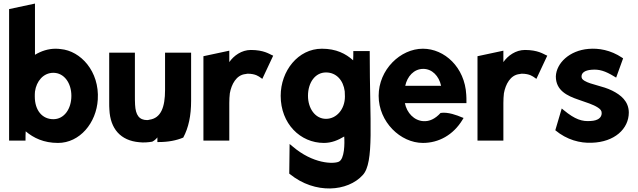

<svg xmlns="http://www.w3.org/2000/svg" viewBox="-20 -778 3573 1076"><path d="M305 23C427 23 520 -89 528 -220C538 -378 432 -493 320 -503C312 -504 303 -505 292 -505C250 -505 211 -492 176 -471V-758L31 -727V10H123V0C123 -8 123 -26 124 -42C168 -5 225 23 305 23ZM175 -237C175 -247 175 -254 176 -265C184 -323 223 -370 279 -370C340 -370 380 -312 380 -241C380 -168 340 -110 279 -110C217 -110 175 -159 175 -237Z M592 -483V-203C592 -190 592 -176 593 -164C598 -56 656 10 760 19C784 22 809 20 833 16C845 10 854 2 862 -8V18H871C923 18 969 9 1007 -7C1037 -63 1051 -130 1051 -213V-483H905V-274C905 -177 882 -116 817 -107C813 -106 809 -105 805 -105C760 -105 740 -133 737 -191C736 -208 736 -225 736 -243V-483Z M1511 -466 1502 -470C1490 -475 1458 -498 1386 -498C1334 -498 1290 -466 1265 -430V-494L1120 -463V10H1265V-201C1265 -220 1266 -237 1268 -255C1277 -305 1304 -358 1356 -363C1359 -363 1364 -365 1367 -365C1413 -365 1431 -349 1440 -343L1450 -336Z M1807 -112C1746 -112 1706 -171 1706 -241C1706 -315 1746 -372 1807 -372C1864 -372 1904 -329 1912 -266C1912 -257 1913 -246 1913 -237C1913 -166 1866 -112 1807 -112ZM2013 203C2078 133 2052 -91 2052 -482V-492H1960V-482C1960 -474 1960 -455 1959 -440C1918 -477 1864 -505 1784 -505C1650 -505 1553 -380 1553 -241C1553 -85 1663 23 1795 23C1838 23 1874 8 1909 -13C1912 26 1911 113 1879 128C1849 142 1734 141 1619 42L1603 29L1601 195L1605 198C1746 312 1929 296 2013 203Z M2249 -200H2594V-210C2594 -222 2594 -235 2593 -247C2585 -401 2471 -505 2350 -505C2224 -505 2102 -388 2102 -241C2102 -95 2224 23 2350 23C2438 23 2520 -21 2572 -107L2578 -117L2567 -121C2544 -131 2490 -152 2449 -145C2418 -111 2386 -97 2353 -99C2301 -102 2260 -145 2249 -200ZM2452 -297H2251C2262 -349 2299 -392 2352 -392C2401 -392 2440 -353 2452 -297Z M3047 -466 3038 -470C3026 -475 2994 -498 2922 -498C2870 -498 2826 -466 2801 -430V-494L2656 -463V10H2801V-201C2801 -220 2802 -237 2804 -255C2813 -305 2840 -358 2892 -363C2895 -363 2900 -365 2903 -365C2949 -365 2967 -349 2976 -343L2986 -336Z M3092 -48C3157 6 3231 25 3297 22C3423 18 3504 -55 3504 -148C3503 -211 3459 -246 3411 -270C3357 -297 3293 -303 3256 -325C3243 -333 3239 -339 3239 -350C3239 -370 3258 -384 3294 -387C3337 -391 3371 -381 3423 -349L3433 -343L3472 -451L3466 -455C3402 -498 3334 -509 3278 -504C3171 -495 3098 -424 3095 -350C3095 -271 3158 -241 3223 -219C3265 -204 3304 -193 3331 -175C3344 -166 3352 -159 3352 -144C3352 -118 3330 -102 3291 -100C3243 -96 3203 -108 3139 -161L3128 -170Z"/></svg>

Font: Bluebird
Style: SfBdNrw
Weight: 700
Designer: Jasper
Foundry: Cannot Into Space Fonts
Version: Version 0.98